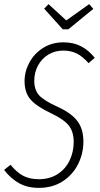

<svg xmlns="http://www.w3.org/2000/svg" viewBox="-21 -899 483 930"><path d="M438 -619 408 -593Q380 -625 351.5 -639.5Q323 -654 285 -654Q245 -654 213 -634.5Q181 -615 163 -581.5Q145 -548 145 -508Q145 -464 167.5 -438.5Q190 -413 251 -385Q321 -354 352 -315Q383 -276 383 -213Q383 -156 357.5 -104.5Q332 -53 283 -21Q234 11 167 11Q112 11 71.5 -11.5Q31 -34 -1 -76L30 -101Q58 -66 89.5 -48.5Q121 -31 167 -31Q220 -31 258.5 -56Q297 -81 316.5 -122.5Q336 -164 336 -211Q336 -261 312 -291Q288 -321 227 -350Q155 -384 126.5 -417.5Q98 -451 98 -506Q98 -553 121.5 -596.5Q145 -640 188 -667Q231 -694 286 -694Q335 -694 371.5 -675Q408 -656 438 -619ZM411 -879 431 -856 310 -757H283L193 -857L214 -879L300 -800Z"/></svg>

Font: Fira Sans Extra Condensed ExtraLight
Style: Italic
Weight: 275
Width: 3
Italic angle: -8°
Designer: Carrois Corporate & Edenspiekermann AG
Foundry: Carrois Corporate GbR & Edenspiekermann AG
Version: Version 4.203